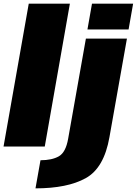

<svg xmlns="http://www.w3.org/2000/svg" viewBox="-24 -805 752 1055"><path d="M-4.5 0H222L360 -785H134ZM171 230Q346 230 447 174Q548 118 577.5 -52L673.5 -593H448L350.5 -43Q337.5 32 299.5 53.8Q261.5 75.5 198.5 75.5ZM481.5 -785 456.5 -643H682.5L707.5 -785Z"/></svg>

Font: Anybody UltraCondensed Thin Black
Style: Italic
Weight: 900
Italic angle: -10°
Version: Version 1.111